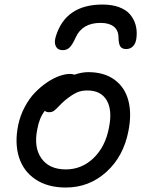

<svg xmlns="http://www.w3.org/2000/svg" viewBox="-20 -817 646 849"><path d="M433.1 -796.9Q475.1 -796.9 506.3 -785.4Q537.6 -773.9 554.7 -753.7Q571.8 -733.4 579.1 -708.7Q586.4 -684.1 584 -655.8Q582 -627 569.3 -613.5Q556.6 -600.1 538.1 -600.1Q520 -600.1 512.2 -611.3Q504.4 -622.6 503.9 -652.8Q503.4 -684.1 482.4 -700Q461.4 -715.8 424.8 -715.8Q344.2 -715.8 314.9 -651.9Q300.3 -619.1 287.8 -607.2Q275.4 -595.2 257.8 -595.2Q235.4 -595.2 227.1 -611.8Q218.8 -628.4 226.1 -653.8Q268.6 -796.9 433.1 -796.9ZM271 12.2Q190.9 12.2 137.2 -23.7Q83.5 -59.6 64 -121.6Q44.4 -183.6 60.1 -262.2Q68.8 -305.2 88.9 -343Q108.9 -380.9 134 -407Q159.2 -433.1 187.7 -452.4Q216.3 -471.7 242.7 -481Q269 -490.2 290 -490.2Q298.8 -490.2 309.1 -486.8Q341.8 -498 370.1 -498Q440.4 -498 486.3 -464.6Q532.2 -431.2 547.6 -372.3Q563 -313.5 547.9 -237.8Q526.4 -125.5 450.2 -56.6Q374 12.2 271 12.2ZM145 -246.1Q128.4 -165.5 163.1 -116.7Q197.8 -67.9 271 -67.9Q341.8 -67.9 394 -118.4Q446.3 -168.9 461.9 -252.9Q477.5 -329.6 451.9 -373.3Q426.3 -417 366.2 -417Q337.9 -417 316.9 -406.7Q295.9 -396.5 267.1 -373Q254.4 -362.3 240 -346.9Q225.6 -331.5 217.3 -326.2Q209 -320.8 196.8 -320.8Q184.6 -320.8 178.2 -327.1Q153.8 -295.9 145 -246.1Z"/></svg>

Font: Shantell Sans Normal
Style: Italic
Weight: 400
Italic angle: -11.31°
Designer: Stephen Nixon, Anya Danilova, Shantell Martin
Foundry: Arrow Type
Version: Version 1.006;[559af2be0]